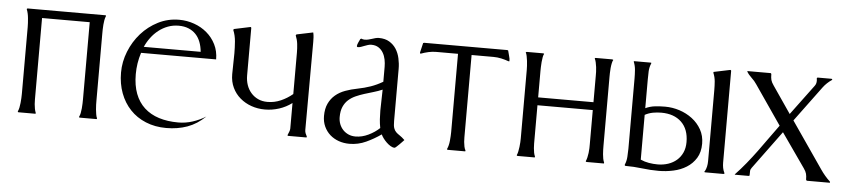

<svg xmlns="http://www.w3.org/2000/svg" viewBox="-34 -592 3407 770"><g transform="rotate(5 1669.0 -207.5)"><path d="M366.2 -418 367.7 -417V-414.1Q364.7 -407.2 363 -398.2Q361.3 -389.2 360.6 -379.4Q359.9 -369.6 359.6 -360.1Q359.4 -350.6 359.4 -343.3V-74.2Q359.4 -66.9 359.6 -57.4Q359.9 -47.9 360.8 -38.3Q361.8 -28.8 363.3 -19.5Q364.7 -10.3 367.7 -3.9V-1L366.2 0H298.8Q298.3 0 297.4 -0.5Q296.4 -1 295.9 -1V-3.9Q299.3 -9.8 301 -18.8Q302.7 -27.8 303.7 -37.8Q304.7 -47.9 304.9 -57.4Q305.2 -66.9 305.2 -74.2V-384.8H113.3V-74.2Q113.3 -66.9 113.3 -57.4Q113.3 -47.9 114 -38.3Q114.7 -28.8 116.5 -19.8Q118.2 -10.7 121.1 -3.9V-1L120.6 0H51.8L49.3 -1V-3.9Q52.2 -9.8 54.2 -19Q56.2 -28.3 57.1 -38.1Q58.1 -47.9 58.6 -57.6Q59.1 -67.4 59.1 -74.2V-343.3Q59.1 -350.6 58.6 -360.1Q58.1 -369.6 57.1 -379.4Q56.2 -389.2 54.2 -398.2Q52.2 -407.2 49.3 -414.1V-416L51.8 -418Z M521 -280.3Q514.2 -259.3 510.7 -237.3Q507.3 -215.3 507.3 -193.4Q507.3 -148.4 520 -115Q532.7 -81.5 556.9 -59.3Q581.1 -37.1 615.7 -26.1Q650.4 -15.1 693.8 -15.1Q723.1 -15.1 751.2 -24.2Q779.3 -33.2 804.2 -48.8Q771 -16.6 732.2 -2.7Q693.4 11.2 647.5 11.2Q602.1 11.2 564.9 -4.2Q527.8 -19.5 502 -46.9Q476.1 -74.2 461.9 -112.1Q447.8 -149.9 447.8 -194.8Q447.8 -238.3 464.4 -279.8Q481 -321.3 509.8 -353.8Q538.6 -386.2 577.6 -406Q616.7 -425.8 662.1 -425.8Q693.4 -425.8 722.4 -415.5Q751.5 -405.3 773.9 -386.2Q796.4 -367.2 809.8 -340.3Q823.2 -313.5 823.2 -280.3ZM758.8 -305.2Q756.8 -326.7 750 -344.5Q743.2 -362.3 731.2 -375Q719.2 -387.7 701.9 -394.8Q684.6 -401.9 662.1 -401.9Q639.2 -401.9 618.9 -394.3Q598.6 -386.7 581.8 -373.5Q564.9 -360.4 551.8 -342.8Q538.6 -325.2 529.8 -305.2Z M1035.2 -97.2Q1006.3 -97.2 980.7 -106.2Q955.1 -115.2 935.3 -132.1Q915.5 -148.9 904.1 -172.9Q892.6 -196.8 892.6 -227.1Q892.6 -248 893.3 -269Q894 -290 894 -311Q894 -334 892.1 -358.6Q890.1 -383.3 881.3 -404.3L882.3 -406.2L884.8 -408.2L949.7 -421.9Q951.7 -420.9 952.6 -418.9V-227.1Q952.6 -206.5 958.7 -188.7Q964.8 -170.9 976.6 -157.5Q988.3 -144 1004.9 -136.2Q1021.5 -128.4 1043 -128.4Q1070.8 -128.4 1096.4 -139.6Q1122.1 -150.9 1143.6 -168.9V-335.4Q1143.6 -353 1141.6 -370.4Q1139.6 -387.7 1132.8 -404.3Q1133.3 -406.2 1135.3 -408.2L1201.2 -421.9L1202.1 -420.9Q1204.1 -411.6 1204.6 -402.6Q1205.1 -393.6 1205.1 -383.8Q1205.1 -294.9 1204.6 -207Q1204.1 -119.1 1204.1 -29.8Q1204.1 -22.9 1206.5 -16.4Q1209 -9.8 1212.4 -3.9V-1L1210.4 0H1136.7L1135.3 -1V-3.9Q1137.7 -9.3 1140.6 -16.8Q1143.6 -24.4 1143.6 -29.8V-132.8Q1120.1 -115.2 1092.3 -106.2Q1064.5 -97.2 1035.2 -97.2Z M1499 -309.6Q1499 -324.2 1496.1 -338.9Q1493.2 -353.5 1486.1 -365.7Q1479 -377.9 1467.3 -385.5Q1455.6 -393.1 1438.5 -393.1Q1431.6 -393.1 1424.6 -390.9Q1417.5 -388.7 1410.6 -386Q1403.8 -383.3 1397.5 -381.1Q1391.1 -378.9 1385.3 -378.9Q1380.9 -378.9 1380.9 -383.3Q1380.9 -385.7 1382.1 -389.6Q1383.3 -393.6 1385.3 -397.7Q1387.2 -401.9 1389.2 -405.8Q1391.1 -409.7 1392.1 -412.1L1396 -414.1Q1402.3 -411.1 1409.7 -411.1Q1417 -411.1 1424.1 -412.8Q1431.2 -414.6 1438 -416.7Q1444.8 -418.9 1451.9 -420.9Q1459 -422.9 1466.3 -422.9Q1491.2 -422.9 1508.3 -412.6Q1525.4 -402.3 1535.9 -386Q1546.4 -369.6 1551 -348.6Q1555.7 -327.6 1555.7 -306.2V-96.7Q1555.7 -77.6 1558.8 -68.1Q1562 -58.6 1568.1 -52.5Q1574.2 -46.4 1583 -40.8Q1591.8 -35.2 1603.5 -23.9Q1601.6 -22 1596.4 -16.4Q1591.3 -10.7 1585.2 -4.9Q1579.1 1 1574 5.6Q1568.8 10.3 1566.9 10.3Q1559.1 10.3 1550.5 5.1Q1542 0 1534.2 -7.6Q1526.4 -15.1 1520.3 -23.4Q1514.2 -31.7 1511.2 -38.6Q1483.4 -19 1451.7 -4.4Q1419.9 10.3 1384.8 10.3Q1361.8 10.3 1341.8 3.2Q1321.8 -3.9 1306.6 -17.3Q1291.5 -30.8 1282.7 -49.8Q1273.9 -68.8 1273.9 -92.3Q1273.9 -121.6 1283.7 -142.3Q1293.5 -163.1 1310.3 -177.2Q1327.1 -191.4 1349.9 -199.7Q1372.6 -208 1398.4 -212.9Q1425.8 -218.3 1450.4 -226.8Q1475.1 -235.4 1499 -249.5ZM1502.9 -63.5Q1499.5 -80.6 1498.3 -98.1Q1497.1 -115.7 1497.1 -133.3Q1497.1 -154.8 1498 -175.5Q1499 -196.3 1499 -217.8Q1481.9 -210.4 1463.4 -205.1Q1444.8 -199.7 1427 -194.1Q1409.2 -188.5 1392.8 -181.2Q1376.5 -173.8 1364 -162.6Q1351.6 -151.4 1344.2 -134.5Q1336.9 -117.7 1336.9 -93.3Q1336.9 -78.1 1342 -64.9Q1347.2 -51.8 1356.4 -42Q1365.7 -32.2 1378.4 -26.6Q1391.1 -21 1406.7 -21Q1432.6 -21 1458.5 -33.4Q1484.4 -45.9 1502.9 -63.5Z M1983.4 -419.4 1986.8 -418Q1988.8 -408.2 1992.4 -396.7Q1996.1 -385.3 1995.6 -375.5L1992.2 -375Q1977.5 -380.4 1961.9 -383.8Q1946.3 -387.2 1930.7 -387.2H1842.3V-72.3Q1842.3 -65.4 1842.3 -56.2Q1842.3 -46.9 1843 -37.4Q1843.8 -27.8 1845.7 -18.8Q1847.7 -9.8 1851.1 -3.9V-1L1850.1 0H1780.3Q1779.8 0 1778.8 -0.5Q1777.8 -1 1777.3 -1V-3.9Q1780.3 -9.8 1782.5 -18.6Q1784.7 -27.3 1785.6 -37.1Q1786.6 -46.9 1787.1 -56.2Q1787.6 -65.4 1787.6 -72.3V-387.2H1700.2Q1684.6 -387.2 1669.2 -383.8Q1653.8 -380.4 1639.2 -375L1635.7 -375.5L1635.3 -378.9L1644.5 -418L1648.4 -419.4Z M2123 -71.3Q2123 -64.5 2123 -55.4Q2123 -46.4 2123.8 -36.9Q2124.5 -27.3 2126.2 -18.8Q2127.9 -10.3 2130.9 -3.9V-1L2129.9 0H2061.5Q2061 0 2059.8 -0.5Q2058.6 -1 2058.1 -1V-3.9Q2061 -9.8 2062.7 -18.6Q2064.5 -27.3 2065.7 -36.9Q2066.9 -46.4 2067.4 -55.4Q2067.9 -64.5 2067.9 -71.3V-347.7Q2067.9 -353.5 2067.4 -363.3Q2066.9 -373 2065.7 -383.3Q2064.5 -393.6 2062.5 -402.8Q2060.5 -412.1 2057.6 -417L2061.5 -418.9H2128.9L2131.8 -417Q2128.9 -413.1 2127.2 -403.8Q2125.5 -394.5 2124.5 -383.8Q2123.5 -373 2123.3 -363Q2123 -353 2123 -347.7V-241.2H2345.7V-347.7Q2345.7 -354.5 2345.5 -363.8Q2345.2 -373 2344 -382.6Q2342.8 -392.1 2340.8 -400.9Q2338.9 -409.7 2335.9 -415.5V-418Q2336.4 -418 2337.6 -418.5Q2338.9 -418.9 2339.4 -418.9H2406.2L2410.2 -417Q2407.2 -412.6 2405.3 -403.6Q2403.3 -394.5 2402.3 -383.8Q2401.4 -373 2401.1 -363.3Q2400.9 -353.5 2400.9 -347.7V-71.3Q2400.9 -64 2401.1 -54.9Q2401.4 -45.9 2402.1 -36.9Q2402.8 -27.8 2404.5 -19Q2406.2 -10.3 2409.2 -3.9V-1L2408.2 0H2339.4Q2338.9 0 2337.6 -0.5Q2336.4 -1 2335.9 -1V-3.9Q2338.9 -10.3 2340.8 -18.8Q2342.8 -27.3 2344 -36.9Q2345.2 -46.4 2345.5 -55.4Q2345.7 -64.5 2345.7 -71.3V-209.5H2123Z M2554.7 -235.4Q2573.2 -244.1 2593.3 -246.3Q2613.3 -248.5 2633.8 -248.5Q2663.1 -248.5 2691.7 -239.3Q2720.2 -230 2743.2 -212.6Q2766.1 -195.3 2780.3 -170.2Q2794.4 -145 2794.4 -113.3Q2794.4 -79.1 2779.8 -55.4Q2765.1 -31.7 2741.7 -17.1Q2718.3 -2.4 2689 3.9Q2659.7 10.3 2630.4 10.3Q2596.2 10.3 2562.7 6.1Q2529.3 2 2495.1 2L2492.7 0V-2.9Q2499 -17.1 2500.2 -34.7Q2501.5 -52.2 2501.5 -67.4V-350.6Q2501.5 -366.7 2500.2 -384Q2499 -401.4 2492.7 -416.5V-418.9Q2493.2 -418.9 2493.4 -419.2Q2493.7 -419.4 2494.1 -419.4H2560.1Q2561 -419.4 2561.5 -419.2Q2562 -418.9 2563 -418.9V-416.5Q2556.2 -400.9 2555.4 -384Q2554.7 -367.2 2554.7 -350.6ZM2554.7 -28.3Q2570.8 -21 2588.4 -18.1Q2606 -15.1 2623.5 -15.1Q2646 -15.1 2665.8 -21.7Q2685.5 -28.3 2700.2 -41Q2714.8 -53.7 2723.1 -72Q2731.4 -90.3 2731.4 -114.3Q2731.4 -166 2701.7 -194.6Q2671.9 -223.1 2620.6 -223.1Q2603.5 -223.1 2586.7 -220Q2569.8 -216.8 2554.7 -208.5ZM2893.6 -3.9V-1Q2893.1 -1 2891.8 -0.5Q2890.6 0 2890.1 0H2815.4L2812 -2L2814.5 -3.9Q2819.8 -13.7 2822 -24.2Q2824.2 -34.7 2824.2 -45.4V-331.5Q2824.2 -349.1 2822.8 -366.7Q2821.3 -384.3 2814.5 -400.4V-402.3L2815.4 -404.3L2880.9 -418L2883.8 -417V-416.5L2884.8 -415V-45.4Q2884.8 -34.7 2886.7 -24.2Q2888.7 -13.7 2893.6 -3.9Z M3229.5 -414.1 3230.5 -417Q3231 -417 3231.9 -417.5Q3232.9 -418 3233.4 -418H3288.6L3292 -416.5L3290.5 -413.1Q3280.8 -406.7 3272 -398.4Q3263.2 -390.1 3256.3 -380.9L3150.9 -238.3L3279.3 -51.8Q3287.6 -39.6 3297.4 -28.1Q3307.1 -16.6 3317.9 -6.8L3318.8 -3.9L3317.9 -2H3226.6L3224.1 -2.9L3222.2 -6.3Q3222.2 -20.5 3219.7 -29.8Q3217.3 -39.1 3209 -50.8L3113.3 -187.5L3001 -34.7Q2995.6 -27.8 2995.4 -21.2Q2995.1 -14.6 2995.1 -6.3Q2995.1 -5.4 2994.9 -4.2Q2994.6 -2.9 2994.6 -2Q2994.1 -2 2992.9 -1.5Q2991.7 -1 2991.2 -1H2937L2935.1 -2Q2958 -25.9 2979 -51.8Q3000 -77.6 3019.8 -104.5Q3039.6 -131.3 3058.6 -158.4Q3077.6 -185.5 3097.7 -212.4L2989.3 -370.1Q2981 -382.8 2968.8 -394Q2956.5 -405.3 2949.2 -418L2950.7 -419.4H3042Q3043 -419.4 3043.5 -419.2Q3043.9 -418.9 3044.9 -418.9L3046.4 -415.5Q3046.4 -401.4 3048.8 -392.1Q3051.3 -382.8 3059.6 -371.1L3133.8 -262.7L3224.1 -384.3Q3230.5 -392.6 3230.5 -404.8Q3230.5 -407.2 3230.2 -409.4Q3230 -411.6 3229.5 -414.1Z"/></g></svg>

Font: CAT Linz
Style: Regular
Weight: 400
Designer: Peter Wiegel
Foundry: Peter Wiegel
Version: Version 1.08